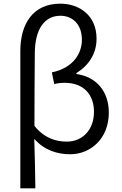

<svg xmlns="http://www.w3.org/2000/svg" viewBox="-20 -829 664 1048"><path d="M91 199H173C172 107 170 22 167 -71C223 -8 294 13 363 13C473 13 574 -71 574 -214C574 -329 507 -410 397 -425V-430C466 -473 507 -537 507 -618C507 -747 411 -809 309 -809C161 -809 91 -700 91 -551ZM345 -56C287 -56 222 -74 168 -142C168 -276 169 -406 170 -539C171 -672 224 -743 310 -743C372 -743 427 -700 427 -612C427 -539 381 -458 263 -434L276 -370C294 -375 314 -377 333 -377C440 -377 493 -309 493 -219C493 -116 426 -56 345 -56Z"/></svg>

Font: Noto Sans CJK HK DemiLight
Style: Regular
Weight: 350
Designer: Ryoko NISHIZUKA 西塚涼子 (kana, bopomofo & ideographs); Paul D. Hunt (Latin, Greek & Cyrillic); Sandoll Communications 산돌커뮤니
Foundry: Adobe
Version: Version 2.004;hotconv 1.0.118;makeotfexe 2.5.65603